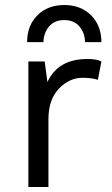

<svg xmlns="http://www.w3.org/2000/svg" viewBox="-20 -745 448 765"><path d="M384 -577H319Q318 -614 296.5 -639.5Q275 -665 236 -665Q197 -665 175.5 -639.5Q154 -614 153 -577H88Q88 -643 129 -684Q170 -725 236 -725Q302 -725 343 -684Q384 -643 384 -577ZM93 0V-500H158L169 -418Q211 -510 329 -510Q365 -510 384 -500L370 -427Q346 -435 309 -435Q256 -435 214.5 -391.5Q173 -348 173 -270V0Z"/></svg>

Font: Elaine Sans
Style: Regular
Weight: 400
Designer: Wei Huang
Foundry: Wei Huang
Version: Version 2.001;December 24, 2019;FontCreator 12.0.0.2547 64-b